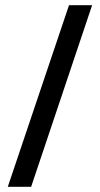

<svg xmlns="http://www.w3.org/2000/svg" viewBox="-20 -720 385 740"><path d="M10 0 246 -700H335L100 0Z"/></svg>

Font: Tektur SemiCondensed
Style: Regular
Weight: 400
Width: 4
Designer: Adam Jagosz
Foundry: Adam Jagosz
Version: Version 1.005;gftools[0.9.30]